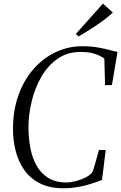

<svg xmlns="http://www.w3.org/2000/svg" viewBox="-20 -998 648 1026"><path d="M320.5 8Q243.5 8 191.2 -19.2Q139 -46.5 108 -92Q77 -137.5 63.2 -193.5Q49.5 -249.5 49.5 -306.5Q49 -407 78.5 -489Q108 -571 159.5 -629.5Q211 -688 278 -719.5Q345 -751 419.5 -751Q465.5 -751 502.2 -744.5Q539 -738 565.5 -730.8Q592 -723.5 608 -721L578 -543H541.5L537.5 -686Q526.5 -693 510.5 -701Q494.5 -709 470.2 -714.8Q446 -720.5 410 -720.5Q339.5 -720.5 287 -683.5Q234.5 -646.5 200.2 -586.5Q166 -526.5 149 -455Q132 -383.5 132 -314.5Q132.5 -258.5 142.5 -206Q152.5 -153.5 175.8 -112.5Q199 -71.5 238 -47.2Q277 -23 335.5 -23Q358 -23 386.5 -30.5Q415 -38 439.8 -51Q464.5 -64 475 -80.5Q479.5 -93.5 484 -108.2Q488.5 -123 492.5 -138.2Q496.5 -153.5 500.8 -168.2Q505 -183 508.5 -196.5H545L525 -36Q511 -31 490.5 -23.8Q470 -16.5 444 -9.2Q418 -2 387 3Q356 8 320.5 8ZM400 -803.5 385 -816.5 530 -978.5 583 -931Q561.5 -910.5 531.5 -888.5Q501.5 -866.5 467.5 -844.5Q433.5 -822.5 400 -803.5Z"/></svg>

Font: Merriweather 120pt Light
Style: Italic
Weight: 300
Italic angle: -7.8°
Version: Version 2.101